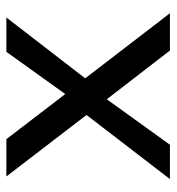

<svg xmlns="http://www.w3.org/2000/svg" viewBox="4 -544 540 587"><g transform="rotate(-90 273.5 -250.0)"><path d="M514 -500H409L280 -320L142 -500H28L216 -255L20 0H125L264 -193L413 0H527L328 -259Z"/></g></svg>

Font: Perun
Style: Regular
Weight: 400
Foundry: Copyright (c) Stefan Peev, Context Ltd, 2016
Version: Version 1.089